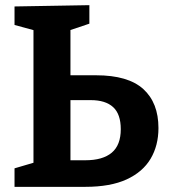

<svg xmlns="http://www.w3.org/2000/svg" viewBox="-20 -724 657 744"><path d="M36.3 0V-71.7L124.7 -97.7L109.7 -77V-630L130 -601.7L36.3 -627.3V-699L326.3 -704V-632.3L231.3 -600.3L253 -630.7V-406.7L227.3 -432.3H352.3Q476.3 -432.3 535.2 -379Q594 -325.7 594 -227.7Q594 -160.3 563.7 -109Q533.3 -57.7 470.7 -28.8Q408 0 310.7 0ZM253 -80.7 224 -103H311Q378 -103 413 -132.3Q448 -161.7 448 -223.3Q448 -281.7 418.5 -308.8Q389 -336 331.7 -336H230.7L253 -358.3Z"/></svg>

Font: Bitter Thin
Style: Regular
Weight: 100
Designer: Sol Matas, and Bitter project Authors
Foundry: Sol Matas
Version: Version 2.002